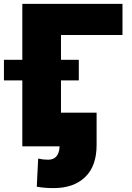

<svg xmlns="http://www.w3.org/2000/svg" viewBox="-67 -747 672 980"><path d="M558.2 -727.3V-568.2H244.3V-441.8H335.2V-336.6H244.3V-171.9H426.1V-7.1Q426.1 100.5 367.7 156.8Q309.3 213.1 206 213.1Q159.8 213.1 120.7 206L127.8 62.5Q152.3 68.2 179 68.2Q234 68.2 237.2 0H46.9V-336.6H-46.9V-441.8H46.9V-727.3Z"/></svg>

Font: Karasuma Gothic
Style: Black
Weight: 900
Designer: Rasmus Andersson / Ryoko Nishizuka
Foundry: Genbu
Version: Version 1.00